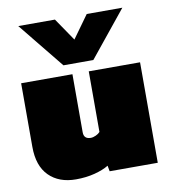

<svg xmlns="http://www.w3.org/2000/svg" viewBox="-83 -810 793 892"><g transform="rotate(-10 313.0 -364.0)"><path d="M238 -522 63 -738H236L309 -631L386 -738H554L379 -522ZM204 10Q124 10 77 -37Q30 -84 30 -174V-474H272V-200Q272 -168 305 -168Q316 -168 329 -174Q342 -180 349 -188V-474H591V0H364L359 -27Q333 -11 292.5 -0.5Q252 10 204 10Z"/></g></svg>

Font: Kanit Black
Style: Regular
Weight: 900
Designer: Katatrad Team
Foundry: CadsonDemak
Version: Version 2.000; ttfautohint (v1.8.3)